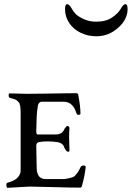

<svg xmlns="http://www.w3.org/2000/svg" viewBox="-20 -898 632 921"><path d="M324 -857Q331 -843 343.5 -830.5Q356 -818 382.5 -806Q409 -794 442 -794Q488 -794 517.5 -814Q547 -834 560 -857Q571 -878 582 -878Q592 -878 592 -854Q592 -805 546.5 -764.5Q501 -724 442 -724Q402 -724 367.5 -740.5Q333 -757 312.5 -787Q292 -817 292 -854Q292 -878 302 -878Q312 -878 324 -857ZM257 -216Q209 -223 171 -217Q154 -215 154 -200Q154 -168 156 -90Q158 -39 199 -39H287Q292 -39 310.5 -43Q329 -47 335 -51Q353 -66 367 -97Q370 -104 382 -104Q391 -104 391 -96Q387 -56 374 -10Q372 2 365 2Q314 2 233.5 -0.5Q153 -3 122 -3L15 3Q13 3 11.5 -3Q10 -9 11 -15Q12 -21 15 -21Q47 -30 60 -42Q79 -59 79 -79V-357Q79 -398 70 -407Q67 -410 65 -412.5Q63 -415 60.5 -416.5Q58 -418 56.5 -419Q55 -420 51 -421.5Q47 -423 45 -423.5Q43 -424 37 -426Q31 -428 27 -429Q22 -430 21.5 -440Q21 -450 27 -450Q41 -450 66.5 -449Q92 -448 108 -448Q147 -448 203 -449Q259 -450 297.5 -450.5Q336 -451 343 -451Q354 -451 355 -445Q366 -388 366 -353Q366 -347 355 -347Q350 -347 347 -354Q338 -381 327 -392Q312 -410 285 -410H179Q173 -410 168 -404.5Q163 -399 162 -392Q157 -364 156 -339Q154 -273 154 -268Q154 -253 161 -253H248Q267 -253 278 -263Q287 -272 290 -281Q299 -294 304 -294Q307 -294 310.5 -290.5Q314 -287 313 -283Q310 -243 313 -182Q315 -170 307 -170Q298 -170 289 -189Q283 -211 257 -216Z"/></svg>

Font: EB Garamond 12 All SC
Style: AllSC
Weight: 400
Version: Version 0.016 ; ttfautohint (v0.97) -l 8 -r 50 -G 200 -x 0 -